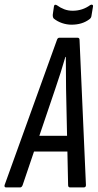

<svg xmlns="http://www.w3.org/2000/svg" viewBox="-49 -820 428 840"><path d="M-22 0Q-31 0 -29 -10L200 -645Q203 -655 211 -655H290Q299 -655 299 -645L327 -10Q327 0 317 0H258Q249 0 249 -10L240 -432Q240 -468 239.5 -502Q239 -536 239 -571H237Q227 -536 216 -501.5Q205 -467 193 -432L50 -10Q46 0 39 0ZM86 -157 110 -226H254L257 -157ZM264 -712Q243 -712 222.5 -719Q202 -726 186 -739Q181 -745 182 -757L187 -792Q188 -798 191.5 -799Q195 -800 200 -797Q215 -786 232 -779.5Q249 -773 269 -773Q312 -773 346 -798Q351 -801 355 -799Q359 -797 358 -792L351 -750Q350 -741 341 -735Q310 -712 264 -712Z"/></svg>

Font: Sofia Sans Extra Condensed Medium
Style: Italic
Weight: 500
Italic angle: -9°
Version: Version 4.100